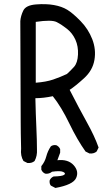

<svg xmlns="http://www.w3.org/2000/svg" viewBox="-20 -807 540 946"><path d="M252.9 119.1 230.5 107.4Q222.7 97.7 224.6 82Q230.5 68.4 244.1 62.5Q287.1 61.5 296.4 54.2Q305.7 46.9 291 40Q276.4 33.2 236.3 39.1Q222.7 50.8 203.1 48.8Q189.5 43 183.6 29.3V11.7Q201.2 -9.8 208 -36.1Q214.8 -62.5 230.5 -85.9Q240.2 -93.8 256.8 -91.8Q270.5 -85.9 276.4 -72.3V-54.7L262.7 -17.6Q315.4 -23.4 342.8 6.8Q370.1 37.1 355 70.3Q339.8 103.5 252.9 119.1ZM115.2 -3.9 95.7 -13.7Q80.1 -39.1 84 -74.2Q82 -157.2 82 -206.1Q82 -254.9 80.1 -703.1Q82 -728.5 94.7 -754.9Q107.4 -781.2 157.2 -785.2Q207 -789.1 245.6 -782.2Q284.2 -775.4 311.5 -758.8Q338.9 -742.2 377 -703.1Q415 -664.1 434.6 -613.8Q454.1 -563.5 445.3 -511.7Q436.5 -460 394 -421.4Q351.6 -382.8 323.2 -364.3Q370.1 -272.5 408.2 -204.1Q446.3 -135.7 465.8 -80.1L456.1 -60.5Q442.4 -48.8 420.9 -50.8L401.4 -60.5Q360.4 -118.2 321.3 -199.2Q282.2 -280.3 240.2 -333Q193.4 -323.2 154.3 -323.2Q156.2 -241.2 159.2 -177.7Q162.1 -114.3 162.1 -70.3Q164.1 -39.1 150.4 -13.7Q136.7 -2 115.2 -3.9ZM309.6 -442.4Q327.1 -458 344.7 -477.5Q362.3 -497.1 364.3 -538.1Q366.2 -579.1 351.6 -611.3Q336.9 -643.6 310.5 -664.6Q284.2 -685.5 259.3 -698.2Q234.4 -710.9 156.2 -699.2V-399.4Q207 -403.3 241.7 -415Q276.4 -426.8 309.6 -442.4Z"/></svg>

Font: JasonHandwriting4
Style: Regular
Weight: 400
Version: Version 1.01.21